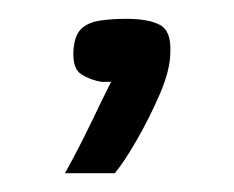

<svg xmlns="http://www.w3.org/2000/svg" viewBox="-20 -87 249 204"><path d="M49 97Q63 72 76 45Q89 18 98 0Q96 0 94 0Q92 0 88 0Q76 -2 66.5 -8Q57 -14 58 -33Q59 -49 66 -56Q73 -63 85.5 -65Q98 -67 114 -67Q138 -67 150 -60.5Q162 -54 161 -32Q161 -13 150 12.5Q139 38 125.5 61.5Q112 85 102 97Z"/></svg>

Font: Genos Thin Medium
Style: Italic
Weight: 500
Italic angle: -8°
Version: Version 1.010